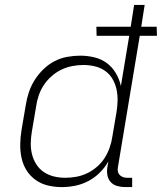

<svg xmlns="http://www.w3.org/2000/svg" viewBox="-20 -755 660 783"><path d="M232 8Q203 8 175.5 1.5Q148 -5 125.5 -21Q103 -37 88.5 -60Q74 -83 68 -110.5Q62 -138 62.5 -167Q63 -196 68 -226L85 -326Q89 -352 97.5 -378Q106 -404 121 -428Q136 -452 156.5 -472Q177 -492 201.5 -505Q226 -518 253.5 -523Q281 -528 307 -528Q337 -528 365.5 -521Q394 -514 416 -497.5Q438 -481 452.5 -456.5Q467 -432 473 -404L507 -609H374L373 -646H513L527 -735H570L556 -646H619L620 -609H550L461 -74Q459 -65 460.5 -56.5Q462 -48 467.5 -42Q473 -36 481 -33Q489 -30 498 -30H519V8H491Q474 8 458 3.5Q442 -1 431.5 -12.5Q421 -24 418 -40.5Q415 -57 418 -74L422 -97Q408 -72 387 -51Q366 -30 340 -16.5Q314 -3 286.5 2.5Q259 8 232 8ZM246 -30Q268 -30 290.5 -34Q313 -38 334.5 -48Q356 -58 375 -74.5Q394 -91 406.5 -110.5Q419 -130 427 -152.5Q435 -175 438 -197L455 -297Q459 -321 459.5 -345Q460 -369 455 -391.5Q450 -414 438.5 -433.5Q427 -453 408.5 -466Q390 -479 367 -484.5Q344 -490 320 -490Q298 -490 274.5 -485.5Q251 -481 229.5 -470.5Q208 -460 189.5 -443.5Q171 -427 158 -407Q145 -387 137.5 -364.5Q130 -342 127 -319L110 -219Q106 -195 105.5 -171.5Q105 -148 110.5 -126Q116 -104 128 -85Q140 -66 158.5 -53.5Q177 -41 199.5 -35.5Q222 -30 246 -30Z"/></svg>

Font: Iosevka Extralight Extended
Style: Italic
Weight: 200
Width: 7
Italic angle: -9°
Monospace: yes
Designer: Belleve Invis
Foundry: Belleve Invis
Version: Version 32.5.0; ttfautohint (v1.8.4)